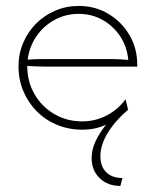

<svg xmlns="http://www.w3.org/2000/svg" viewBox="-20 -424 519 640"><path d="M381.2 195.8Q338.9 195.8 312.2 169.8Q285.4 143.8 285.4 102.8Q285.4 76.4 297.2 49.7Q309 22.9 333.3 -8.3Q315.3 0 295.5 4.2Q275.7 8.3 254.2 8.3Q209.7 8.3 170.8 -7.6Q131.9 -23.6 103.1 -52.4Q74.3 -81.2 58 -119.8Q41.7 -158.3 41.7 -202.8Q41.7 -244.4 57.3 -281.2Q72.9 -318.1 100.3 -345.5Q127.8 -372.9 164.2 -388.5Q200.7 -404.2 242.4 -404.2Q297.2 -404.2 341.3 -377.8Q385.4 -351.4 411.5 -307.3Q437.5 -263.2 437.5 -208.3V-202.1H125Q111.8 -202.1 98.3 -202.8Q84.7 -203.5 70.8 -204.2Q70.8 -152.1 95.1 -110.1Q119.4 -68.1 161.1 -43.8Q202.8 -19.4 254.2 -19.4Q297.2 -19.4 335.1 -38.9Q372.9 -58.3 398.6 -93.1L406.9 -58.3Q363.2 -20.8 338.9 19.4Q314.6 59.7 314.6 96.5Q314.6 130.6 334 150Q353.5 169.4 388.2 169.4ZM72.2 -225Q85.4 -226.4 98.6 -226.7Q111.8 -227.1 125 -227.1H354.2Q368.1 -227.1 379.9 -226.4Q391.7 -225.7 407.6 -224.3Q403.5 -268.8 380.2 -303.5Q356.9 -338.2 321.2 -358Q285.4 -377.8 242.4 -377.8Q199.3 -377.8 162.5 -358Q125.7 -338.2 101.7 -303.5Q77.8 -268.8 72.2 -225Z"/></svg>

Font: Afacad Flux Thin
Style: Regular
Weight: 250
Designer: Kristian Moeller
Foundry: Dicotype
Version: Version 1.100